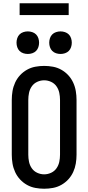

<svg xmlns="http://www.w3.org/2000/svg" viewBox="-20 -1146 540 1174"><path d="M250 8Q223 8 196 3Q169 -2 145 -15.5Q121 -29 102.5 -49Q84 -69 72.5 -94Q61 -119 56.5 -146Q52 -173 52 -200V-535Q52 -562 56.5 -589Q61 -616 72.5 -641Q84 -666 102.5 -686Q121 -706 145 -719.5Q169 -733 196 -738Q223 -743 250 -743Q277 -743 304 -738Q331 -733 355 -719.5Q379 -706 397.5 -686Q416 -666 427.5 -641Q439 -616 443.5 -589Q448 -562 448 -535V-200Q448 -173 443.5 -146Q439 -119 427.5 -94Q416 -69 397.5 -49Q379 -29 355 -15.5Q331 -2 304 3Q277 8 250 8ZM250 -80Q272 -80 292.5 -89.5Q313 -99 325.5 -117Q338 -135 342.5 -156.5Q347 -178 347 -200V-535Q347 -557 342.5 -578.5Q338 -600 325.5 -618Q313 -636 292.5 -645.5Q272 -655 250 -655Q228 -655 207.5 -645.5Q187 -636 174.5 -618Q162 -600 157.5 -578.5Q153 -557 153 -535V-200Q153 -178 157.5 -156.5Q162 -135 174.5 -117Q187 -99 207.5 -89.5Q228 -80 250 -80ZM350 -816Q336 -816 322.5 -820.5Q309 -825 299.5 -834.5Q290 -844 285.5 -857.5Q281 -871 281 -885Q281 -899 285.5 -912.5Q290 -926 299.5 -935.5Q309 -945 322.5 -949.5Q336 -954 350 -954Q364 -954 377.5 -949.5Q391 -945 400.5 -935.5Q410 -926 414.5 -912.5Q419 -899 419 -885Q419 -871 414.5 -857.5Q410 -844 400.5 -834.5Q391 -825 377.5 -820.5Q364 -816 350 -816ZM150 -816Q136 -816 122.5 -820.5Q109 -825 99.5 -834.5Q90 -844 85.5 -857.5Q81 -871 81 -885Q81 -899 85.5 -912.5Q90 -926 99.5 -935.5Q109 -945 122.5 -949.5Q136 -954 150 -954Q164 -954 177.5 -949.5Q191 -945 200.5 -935.5Q210 -926 214.5 -912.5Q219 -899 219 -885Q219 -871 214.5 -857.5Q210 -844 200.5 -834.5Q191 -825 177.5 -820.5Q164 -816 150 -816ZM100 -1054V-1126H400V-1054Z"/></svg>

Font: Iosevka SS18 Semibold
Style: Regular
Weight: 600
Monospace: yes
Designer: Belleve Invis
Foundry: Belleve Invis
Version: Version 25.1.1; ttfautohint (v1.8.4)